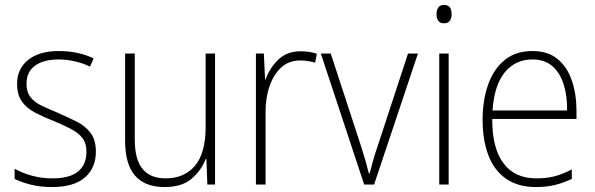

<svg xmlns="http://www.w3.org/2000/svg" viewBox="-20 -745 2401 775"><path d="M367 -133Q367 -67 322.5 -28.5Q278 10 190 10Q142 10 103 0Q64 -10 39 -23V-64Q71 -46 110 -35.5Q149 -25 190 -25Q263 -25 296 -53.5Q329 -82 329 -133Q329 -167 312.5 -188Q296 -209 266.5 -224.5Q237 -240 198 -256Q155 -273 121.5 -290.5Q88 -308 68.5 -335Q49 -362 49 -407Q49 -467 93.5 -503Q138 -539 217 -539Q258 -539 294 -531Q330 -523 358 -509L343 -476Q318 -489 284 -497Q250 -505 216 -505Q156 -505 121.5 -480Q87 -455 87 -407Q87 -374 102.5 -353.5Q118 -333 147 -319Q176 -305 215 -289Q256 -271 290.5 -253.5Q325 -236 346 -208Q367 -180 367 -133Z M848 -529V0H817L813 -103H810Q794 -59 754.5 -24.5Q715 10 644 10Q485 10 485 -176V-529H524V-182Q524 -101 555.5 -63Q587 -25 648 -25Q724 -25 767 -76Q810 -127 810 -232V-529Z M1194 -538Q1230 -538 1259 -528L1252 -492Q1238 -496 1223.5 -498.5Q1209 -501 1193 -501Q1146 -501 1115 -472.5Q1084 -444 1067.5 -395.5Q1051 -347 1052 -288V0H1013V-529H1045L1050 -424H1052Q1067 -468 1102 -503Q1137 -538 1194 -538Z M1450 0 1275 -529H1315L1436 -159Q1456 -98 1469 -45H1472Q1479 -71 1486.5 -98.5Q1494 -126 1505 -157L1627 -529H1667L1490 0Z M1772 -725Q1790 -725 1796.5 -714.5Q1803 -704 1803 -688Q1803 -672 1796 -661.5Q1789 -651 1772 -651Q1756 -651 1749 -661.5Q1742 -672 1742 -688Q1742 -704 1749 -714.5Q1756 -725 1772 -725ZM1791 -529V0H1753V-529Z M2129 -539Q2192 -539 2231 -506.5Q2270 -474 2288.5 -419Q2307 -364 2307 -297V-265H1967Q1966 -149 2011.5 -87Q2057 -25 2145 -25Q2185 -25 2217 -33Q2249 -41 2288 -61V-23Q2255 -7 2220.5 1.5Q2186 10 2144 10Q2070 10 2022 -24Q1974 -58 1951 -119Q1928 -180 1928 -262Q1928 -341 1950.5 -404Q1973 -467 2017.5 -503Q2062 -539 2129 -539ZM2129 -505Q2060 -505 2017.5 -453Q1975 -401 1968 -299H2269Q2270 -358 2255 -405Q2240 -452 2209 -478.5Q2178 -505 2129 -505Z"/></svg>

Font: Noto Sans Sinhala SemiCondensed ExtraLight
Style: Regular
Weight: 200
Width: 4
Designer: Jelle Bosma - Monotype Design Team
Foundry: Monotype Imaging Inc.
Version: Version 2.006; ttfautohint (v1.8.4.7-5d5b)